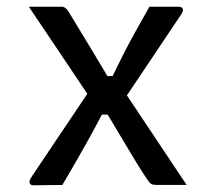

<svg xmlns="http://www.w3.org/2000/svg" viewBox="-20 -552 640 573"><path d="M66 -532Q90 -532 114.5 -532Q139 -532 163 -532Q170 -532 174.5 -528.5Q179 -525 183 -520Q215 -467 247.5 -413.5Q280 -360 311 -307L345 -288Q393 -216 441 -144Q489 -72 537 0Q525 0 513.5 0Q502 0 490.5 0Q479 0 468.5 0Q458 0 449 0Q437 0 431.5 -3Q426 -6 419 -17Q404 -39 381.5 -76Q359 -113 334.5 -154.5Q310 -196 287 -233L254 -252Q207 -322 160.5 -391.5Q114 -461 66 -532ZM256 -295 324 -210H284Q266 -175 246.5 -140Q227 -105 207 -70Q187 -35 166 0L79 1Q74 1 71 -2Q68 -5 68 -10Q68 -13 70 -17Q72 -21 76 -27Q121 -94 166 -161Q211 -228 256 -295ZM514 -532Q519 -532 522.5 -529.5Q526 -527 526 -522Q526 -520 525 -517.5Q524 -515 522 -511Q478 -445 433 -378Q388 -311 343 -244L279 -325H316Q333 -360 350.5 -394.5Q368 -429 387.5 -463.5Q407 -498 426 -532Z"/></svg>

Font: RecMonoLinear Nerd Font Mono
Style: Regular
Weight: 400
Monospace: yes
Version: Version 1.085; ttfautohint (v1.8.4.7-5d5b);Nerd Fonts 3.2.1